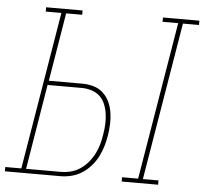

<svg xmlns="http://www.w3.org/2000/svg" viewBox="-70 -790 899 845"><g transform="rotate(5 379.5 -367.5)"><path d="M498 0V-19H569L685 -716H616V-735H777V-716H706L590 -19H659V0ZM-18 0V-19H53L169 -716H100V-735H261V-716H190L140 -414H288Q314 -414 338 -407Q362 -400 379.5 -384Q397 -368 407.5 -346Q418 -324 422 -299Q426 -274 425 -248.5Q424 -223 420 -197Q416 -173 409 -149Q402 -125 390.5 -102.5Q379 -80 361.5 -60Q344 -40 322 -26Q300 -12 275.5 -6Q251 0 227 0ZM74 -19H227Q249 -19 271 -24.5Q293 -30 312.5 -43Q332 -56 347.5 -74.5Q363 -93 373.5 -114Q384 -135 390 -156.5Q396 -178 399 -200Q403 -222 404 -245Q405 -268 402 -290Q399 -312 391 -332Q383 -352 368 -366.5Q353 -381 331.5 -388Q310 -395 288 -395H136Z"/></g></svg>

Font: Iosevka Etoile Thin Oblique
Style: Regular
Weight: 100
Italic angle: -9°
Designer: Belleve Invis
Foundry: Belleve Invis
Version: Version 15.5.2; ttfautohint (v1.8.4)